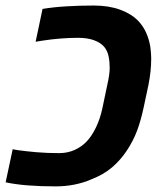

<svg xmlns="http://www.w3.org/2000/svg" viewBox="-54 -661 587 691"><path d="M146.5 9.8Q33.7 9.8 -33.7 -4.9L-8.3 -124Q-4.4 -123 0.5 -122.3Q5.4 -121.6 10.3 -120.6Q37.6 -116.7 75.9 -113.3Q114.3 -109.9 158.7 -109.9Q189.5 -109.9 215.1 -121.6Q240.7 -133.3 258.8 -152.8Q276.9 -172.4 291.5 -202.6Q306.2 -232.9 314.5 -271.5L332 -355Q340.8 -392.6 340.8 -417Q340.8 -439.5 336.7 -459Q332.5 -478.5 320.8 -492.7Q308.1 -507.3 284.7 -516.1Q261.2 -524.9 227.1 -524.9Q165 -524.9 97.7 -514.6Q90.3 -513.2 84.7 -512.5Q79.1 -511.7 74.2 -510.7L99.1 -628.9Q137.2 -635.3 184.8 -638.2Q232.4 -641.1 283.2 -641.1Q337.4 -641.1 378.2 -626.2Q418.9 -611.3 443.4 -585.9Q461.4 -566.9 471.9 -543.5Q482.4 -520 486.8 -493.7Q490.2 -469.7 490.2 -450.7Q490.2 -404.3 480 -354L462.4 -271.5Q453.1 -228 439.7 -191.7Q426.3 -155.3 402.8 -119.6Q380.4 -85.4 349.4 -58.8Q318.4 -32.2 273.4 -15.1Q247.1 -3.4 214.4 3.2Q181.6 9.8 146.5 9.8Z"/></svg>

Font: Open Sans
Style: Bold Italic
Weight: 700
Italic angle: -12°
Designer: Monotype Design Team
Foundry: Monotype Imaging Inc.
Version: Version 3.003; ttfautohint (v1.8.4)